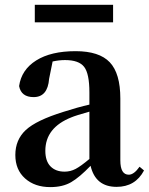

<svg xmlns="http://www.w3.org/2000/svg" viewBox="-20 -764 621 800"><path d="M451.2 -744.1V-670.9H125V-744.1ZM352.5 -101.6V-298.8Q293.9 -282.2 278.3 -275.4Q168.9 -232.4 168.9 -135.7Q168.9 -92.8 190.4 -70.8Q211.9 -48.8 249 -48.8Q273.4 -48.8 294.9 -60.1Q316.4 -71.3 352.5 -101.6ZM561.5 -69.3 580.1 -53.7Q543.9 14.6 465.8 14.6Q377.9 14.6 357.4 -73.2Q311.5 -25.4 276.4 -4.9Q241.2 15.6 189.5 15.6Q125 15.6 84.5 -20.5Q43.9 -56.6 43.9 -118.2Q43.9 -181.6 87.4 -222.2Q130.9 -262.7 244.1 -297.9Q304.7 -317.4 352.5 -328.1V-378.9Q352.5 -457 330.6 -485.4Q308.6 -513.7 251 -513.7Q225.6 -513.7 199.2 -507.8L184.6 -435.5Q178.7 -359.4 120.1 -359.4Q68.4 -359.4 59.6 -405.3Q69.3 -473.6 130.9 -512.2Q192.4 -550.8 294.9 -550.8Q393.6 -550.8 437.5 -504.4Q481.4 -458 481.4 -353.5V-95.7Q481.4 -36.1 516.6 -36.1Q538.1 -36.1 561.5 -69.3Z"/></svg>

Font: GenYoMin TW TTF Bold
Style: Regular
Weight: 700
Version: Version 1.300